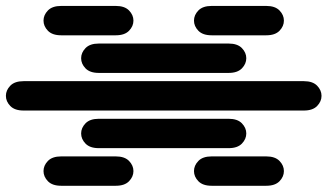

<svg xmlns="http://www.w3.org/2000/svg" viewBox="-44 -756 1089 638"><path d="M159.2 -138.7Q129.9 -138.7 115.2 -153.8Q100.6 -168.9 100.6 -187.5Q100.6 -206.1 115.2 -221.2Q129.9 -236.3 159.2 -236.3H340.8Q370.1 -236.3 384.8 -221.2Q399.4 -206.1 399.4 -187.5Q399.4 -168.9 384.8 -153.8Q370.1 -138.7 340.8 -138.7ZM659.2 -138.7Q629.9 -138.7 615.2 -153.8Q600.6 -168.9 600.6 -187.5Q600.6 -206.1 615.2 -221.2Q629.9 -236.3 659.2 -236.3H840.8Q870.1 -236.3 884.8 -221.2Q899.4 -206.1 899.4 -187.5Q899.4 -168.9 884.8 -153.8Q870.1 -138.7 840.8 -138.7ZM284.2 -263.7Q254.9 -263.7 240.2 -278.8Q225.6 -293.9 225.6 -312.5Q225.6 -331.1 240.2 -346.2Q254.9 -361.3 284.2 -361.3H715.8Q745.1 -361.3 759.8 -346.2Q774.4 -331.1 774.4 -312.5Q774.4 -293.9 759.8 -278.8Q745.1 -263.7 715.8 -263.7ZM34.2 -388.7Q4.9 -388.7 -9.8 -403.8Q-24.4 -418.9 -24.4 -437.5Q-24.4 -456.1 -9.8 -471.2Q4.9 -486.3 34.2 -486.3H965.8Q995.1 -486.3 1009.8 -471.2Q1024.4 -456.1 1024.4 -437.5Q1024.4 -418.9 1009.8 -403.8Q995.1 -388.7 965.8 -388.7ZM284.2 -513.7Q254.9 -513.7 240.2 -528.8Q225.6 -543.9 225.6 -562.5Q225.6 -581.1 240.2 -596.2Q254.9 -611.3 284.2 -611.3H715.8Q745.1 -611.3 759.8 -596.2Q774.4 -581.1 774.4 -562.5Q774.4 -543.9 759.8 -528.8Q745.1 -513.7 715.8 -513.7ZM159.2 -638.7Q129.9 -638.7 115.2 -653.8Q100.6 -668.9 100.6 -687.5Q100.6 -706.1 115.2 -721.2Q129.9 -736.3 159.2 -736.3H340.8Q370.1 -736.3 384.8 -721.2Q399.4 -706.1 399.4 -687.5Q399.4 -668.9 384.8 -653.8Q370.1 -638.7 340.8 -638.7ZM659.2 -638.7Q629.9 -638.7 615.2 -653.8Q600.6 -668.9 600.6 -687.5Q600.6 -706.1 615.2 -721.2Q629.9 -736.3 659.2 -736.3H840.8Q870.1 -736.3 884.8 -721.2Q899.4 -706.1 899.4 -687.5Q899.4 -668.9 884.8 -653.8Q870.1 -638.7 840.8 -638.7Z"/></svg>

Font: Sixtyfour Normal
Style: Regular
Weight: 400
Monospace: yes
Designer: Jens Kutilek
Foundry: Jens Kutilek
Version: Version 2.000